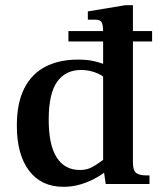

<svg xmlns="http://www.w3.org/2000/svg" viewBox="-20 -710 623 741"><path d="M244 -550V-590H567V-550ZM225 11Q139 11 92 -51.5Q45 -114 45 -225Q45 -312 73.5 -368.5Q102 -425 155 -452.5Q208 -480 281 -480Q306 -480 323.5 -477.5Q341 -475 356.5 -470.5Q372 -466 390 -460V-405Q376 -418 359.5 -425.5Q343 -433 326.5 -436.5Q310 -440 293 -440Q233 -440 200.5 -394.5Q168 -349 168 -248Q168 -150 199 -102Q230 -54 288 -54Q306 -54 320 -58.5Q334 -63 350 -73.5Q366 -84 390 -101V-50Q372 -35 346 -21Q320 -7 289.5 2Q259 11 225 11ZM388 0 378 -69V-587Q378 -613 372.5 -623.5Q367 -634 349 -634H319V-666L464 -690H493V-83Q493 -52 505.5 -42.5Q518 -33 546 -33H557V0ZM375 -449V-464H386V-449Z"/></svg>

Font: Frank Ruhl Libre Medium
Style: Regular
Weight: 500
Designer: Yanek Iontef
Foundry: Fontef
Version: Version 6.004